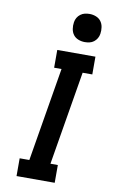

<svg xmlns="http://www.w3.org/2000/svg" viewBox="-104 -1020 657 1075"><g transform="rotate(10 225.0 -482.5)"><path d="M70 0V-101H125L214 -634H172V-735H389V-634H334L245 -101H287V0ZM316 -805Q296 -805 278.5 -812Q261 -819 250.5 -833Q240 -847 237 -866Q234 -885 237 -904Q239 -918 246 -930Q253 -942 264.5 -950.5Q276 -959 289 -962Q302 -965 316 -965Q335 -965 352.5 -958Q370 -951 380.5 -937Q391 -923 394 -904Q397 -885 394 -866Q392 -852 385 -840Q378 -828 367 -819.5Q356 -811 342.5 -808Q329 -805 316 -805Z"/></g></svg>

Font: Zed Sans Extended
Style: Bold Italic
Weight: 700
Width: 7
Italic angle: -9°
Designer: Belleve Invis
Foundry: Belleve Invis
Version: Version 1.0.0; ttfautohint (v1.8.4)